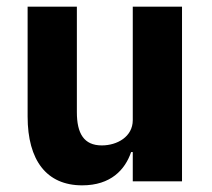

<svg xmlns="http://www.w3.org/2000/svg" viewBox="-20 -545 636 577"><path d="M379 0H527V-525H379V-184C379 -134 332 -108 286 -108C232 -108 211 -144 211 -208V-525H63V-195C63 -63 120 12 227 12C313 12 356 -35 374 -88H379Z"/></svg>

Font: IBM Plex Thai Looped
Style: Bold
Weight: 700
Designer: Mike Abbink, Paul van der Laan, Pieter van Rosmalen, Ben Mitchell, Mark Frömberg
Foundry: Bold Monday
Version: Version 1.0